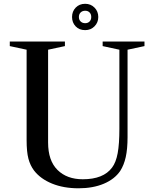

<svg xmlns="http://www.w3.org/2000/svg" viewBox="-20 -980 812 1010"><path d="M393 10.5Q314.5 10.5 253.8 -14.2Q193 -39 159 -83Q139 -109.5 129.5 -145.2Q120 -181 120 -243V-718.5L31.5 -737.5V-761.5H321.5V-737.5L233 -718.5V-230.5Q233 -135 282.5 -86Q332 -37 415.5 -37Q524 -37 569.5 -98.5Q590 -125.5 599 -174Q608 -222.5 608 -302.5V-718.5L520 -737.5V-761.5H740V-737.5L651 -718.5V-258.5Q651 -196.5 641.5 -153.8Q632 -111 612.5 -81Q583 -37.5 526 -13.5Q469 10.5 393 10.5ZM428 -821.5Q396.5 -821.5 377.8 -841.5Q359 -861.5 359 -890.5Q359 -920 378.2 -940Q397.5 -960 428 -960Q457.5 -960 477.2 -940Q497 -920 497 -890.5Q497 -861.5 477.2 -841.5Q457.5 -821.5 428 -821.5ZM428 -858Q442.5 -858 451.2 -867Q460 -876 460 -890.5Q460 -905.5 451.2 -914.5Q442.5 -923.5 428 -923.5Q413.5 -923.5 404.2 -914.5Q395 -905.5 395 -890.5Q395 -876 404.2 -867Q413.5 -858 428 -858Z"/></svg>

Font: Libre Caslon Text
Style: Regular
Weight: 400
Designer: Pablo Impallari, Rodrigo Fuenzalida, Katja Schimmel
Foundry: Pablo Impallari, Rodrigo Fuenzalida
Version: Version 2.000